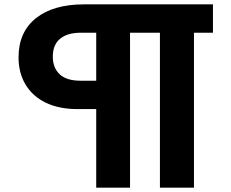

<svg xmlns="http://www.w3.org/2000/svg" viewBox="-20 -749 1060 880"><path d="M335 -249Q250 -249 189.5 -278.5Q129 -308 97 -361.5Q65 -415 65 -486Q65 -602 144.5 -665.5Q224 -729 365 -729H956V-599H869V111H713V-599H576V111H421V-249ZM350 -379H421V-599H350Q289 -599 255.5 -571.5Q222 -544 222 -489Q222 -439 253 -409Q284 -379 350 -379Z"/></svg>

Font: BDO Grotesk
Style: Bold
Weight: 700
Designer: Deni Anggara
Foundry: Lokal Container
Version: Version 2.000